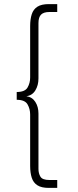

<svg xmlns="http://www.w3.org/2000/svg" viewBox="-20 -708 380 936"><path d="M61.5 -259.5Q101.5 -259.5 114.2 -281.2Q127 -303 127 -330.5V-580.5Q127 -614.5 134.8 -638.5Q142.5 -662.5 162.2 -675.2Q182 -688 218 -688H259V-649.5H221Q193 -649.5 180.2 -636.8Q167.5 -624 167.5 -595.5V-325.5Q167.5 -292 152.2 -267.2Q137 -242.5 108.5 -239Q137 -235 152.2 -211.2Q167.5 -187.5 167.5 -154.5V115.5Q167.5 137.5 177.2 153.5Q187 169.5 221 169.5H259V208H218Q182 208 162.2 195.2Q142.5 182.5 134.8 158.5Q127 134.5 127 100.5V-149.5Q127 -177 114.2 -199.2Q101.5 -221.5 61.5 -221.5Z"/></svg>

Font: League Spartan Thin ExtraLight
Style: Regular
Weight: 250
Version: Version 2.002